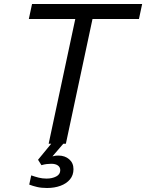

<svg xmlns="http://www.w3.org/2000/svg" viewBox="-20 -718 730 959"><path d="M223 0 356 -623H124L140 -698H690L674 -623H442L309 0ZM215 221Q187 221 165.5 216Q144 211 126 204L136 158Q156 165 174 169.5Q192 174 213 174Q240 174 260.5 163.5Q281 153 281 132Q281 117 269 108.5Q257 100 236 100Q225 100 213 101.5Q201 103 187 107L170 80L253 -21L297 -1L242 63Q253 60 259 59.5Q265 59 272 59Q304 59 325.5 77.5Q347 96 347 127Q347 157 329.5 178Q312 199 282 210Q252 221 215 221Z"/></svg>

Font: Azeret Mono Thin Light
Style: Italic
Weight: 300
Italic angle: -12°
Version: Version 1.002